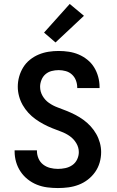

<svg xmlns="http://www.w3.org/2000/svg" viewBox="-20 -940 590 972"><path d="M273 12Q246 12 219 8.5Q192 5 167 -5Q142 -15 120.5 -32Q99 -49 84 -71.5Q69 -94 61.5 -120Q54 -146 54 -173V-179H167V-176Q167 -156 175 -137.5Q183 -119 198.5 -107Q214 -95 233.5 -90Q253 -85 273 -85Q292 -85 311 -89Q330 -93 346 -104Q362 -115 370.5 -133Q379 -151 379 -170Q379 -194 366 -215.5Q353 -237 333 -251Q313 -265 290 -273.5Q267 -282 244.5 -291Q222 -300 200.5 -311.5Q179 -323 159.5 -337Q140 -351 123.5 -369Q107 -387 95 -408Q83 -429 76.5 -453Q70 -477 70 -501Q70 -527 77 -552Q84 -577 97.5 -599Q111 -621 131.5 -637.5Q152 -654 176 -664Q200 -674 225.5 -678Q251 -682 277 -682Q303 -682 329 -678Q355 -674 378.5 -664Q402 -654 422.5 -637.5Q443 -621 456.5 -599Q470 -577 477 -551.5Q484 -526 484 -500V-494H371V-497Q371 -515 364.5 -532.5Q358 -550 344.5 -562.5Q331 -575 313 -580Q295 -585 277 -585Q259 -585 241.5 -580.5Q224 -576 210.5 -564.5Q197 -553 190 -535.5Q183 -518 183 -501Q183 -476 195.5 -454.5Q208 -433 228 -419Q248 -405 271 -396.5Q294 -388 316.5 -379Q339 -370 360.5 -359Q382 -348 402 -333.5Q422 -319 438.5 -301Q455 -283 467 -262Q479 -241 485.5 -217.5Q492 -194 492 -170Q492 -143 484.5 -117Q477 -91 461.5 -69Q446 -47 424.5 -30.5Q403 -14 378 -4.5Q353 5 326.5 8.5Q300 12 273 12ZM261 -725 203 -775 333 -920 405 -860Z"/></svg>

Font: Lode
Style: Bold
Weight: 700
Monospace: yes
Designer: Belleve Invis
Foundry: Belleve Invis
Version: Version 29.2.0; ttfautohint (v1.8.3)